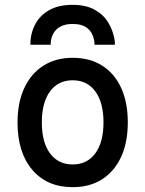

<svg xmlns="http://www.w3.org/2000/svg" viewBox="-20 -762 601 794"><path d="M280.5 12Q174.5 12 113.5 -59.8Q52.5 -131.5 52.5 -255Q52.5 -337.5 80.2 -397.5Q108 -457.5 159.2 -490.2Q210.5 -523 280.5 -523Q351 -523 402.2 -490.8Q453.5 -458.5 481 -398.5Q508.5 -338.5 508.5 -256Q508.5 -173 480.8 -113Q453 -53 402 -20.5Q351 12 280.5 12ZM280.5 -82Q340.5 -82 374.2 -128Q408 -174 408 -256Q408 -338 374.2 -384Q340.5 -430 280.5 -430Q220.5 -430 186.8 -384Q153 -338 153 -255Q153 -173.5 186.8 -127.8Q220.5 -82 280.5 -82ZM105.5 -577Q105.5 -622 124.5 -659.5Q143.5 -697 182.5 -719.5Q221.5 -742 280.5 -742Q334.5 -742 370.8 -722.2Q407 -702.5 427.2 -669.5Q447.5 -636.5 454 -596.5Q455 -592 455 -587.2Q455 -582.5 455 -577H371Q371 -582.5 370.5 -587.2Q370 -592 369 -596.5Q363.5 -627 341.8 -645Q320 -663 280.5 -663Q250 -663 229.8 -652Q209.5 -641 199.5 -621.5Q189.5 -602 189.5 -577Z"/></svg>

Font: Overpass Medium
Style: Regular
Weight: 500
Designer: Delve Withrington, Dave Bailey, Thomas Jockin
Foundry: Delve Fonts LLC
Version: Version 4.000